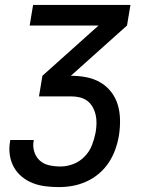

<svg xmlns="http://www.w3.org/2000/svg" viewBox="-20 -540 640 783"><path d="M219 223Q192 223 164.5 219.5Q137 216 113 206.5Q89 197 69 180.5Q49 164 36.5 141.5Q24 119 20 92Q16 65 21 37L22 31H118L117 35Q113 58 120 79.5Q127 101 142.5 115Q158 129 180.5 134Q203 139 226 139Q253 139 279 129Q305 119 325 98.5Q345 78 355 52Q365 26 370 0Q373 -18 373.5 -36.5Q374 -55 370 -72Q366 -89 357.5 -104Q349 -119 335.5 -129Q322 -139 305 -143Q288 -147 269 -147H139L153 -231L382 -436H101L115 -520H512L498 -436L269 -231Q302 -231 332.5 -225Q363 -219 389 -204Q415 -189 433.5 -165Q452 -141 460.5 -112Q469 -83 469.5 -51Q470 -19 465 13Q460 42 450 70Q440 98 423.5 123Q407 148 383.5 168Q360 188 332 200.5Q304 213 276 218Q248 223 219 223Z"/></svg>

Font: Iosevka Aile Medium
Style: Italic
Weight: 500
Italic angle: -9°
Designer: Belleve Invis
Foundry: Belleve Invis
Version: Version 31.1.0; ttfautohint (v1.8.4)